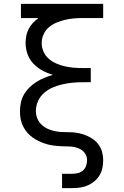

<svg xmlns="http://www.w3.org/2000/svg" viewBox="-20 -755 640 990"><path d="M300 215V141H353Q368 141 382.5 137.5Q397 134 408 124Q419 114 424 100Q429 86 429 71Q429 53 419.5 38Q410 23 395 14.5Q380 6 363 3Q346 0 328.5 0Q311 0 294 -1Q277 -2 259.5 -4Q242 -6 225.5 -10.5Q209 -15 193 -21.5Q177 -28 162 -37Q147 -46 134 -57.5Q121 -69 111 -83.5Q101 -98 94.5 -114Q88 -130 85.5 -147Q83 -164 83 -181Q83 -204 88 -227Q93 -250 104.5 -269.5Q116 -289 132.5 -305Q149 -321 168.5 -333Q188 -345 209.5 -354Q231 -363 253 -369Q225 -377 199 -391Q173 -405 152.5 -426.5Q132 -448 122 -476Q112 -504 112 -533Q112 -552 115.5 -570.5Q119 -589 128 -606Q137 -623 150 -637Q163 -651 179 -662H88V-735H512V-662H406Q383 -662 360 -660Q337 -658 314.5 -652.5Q292 -647 270.5 -638Q249 -629 231.5 -614Q214 -599 204.5 -577.5Q195 -556 195 -533Q195 -510 204.5 -488.5Q214 -467 231.5 -452Q249 -437 270.5 -427.5Q292 -418 314.5 -413Q337 -408 360 -406Q383 -404 406 -404H448V-331H406Q380 -331 353.5 -328.5Q327 -326 301 -320Q275 -314 251 -303.5Q227 -293 207 -275.5Q187 -258 176 -233.5Q165 -209 165 -182Q165 -182 165 -182Q165 -182 165 -182Q165 -162 173 -143Q181 -124 196 -110.5Q211 -97 230 -89Q249 -81 269 -77.5Q289 -74 309.5 -74Q330 -74 350 -73Q370 -72 390 -67.5Q410 -63 428.5 -55Q447 -47 463 -35Q479 -23 490.5 -6Q502 11 507 31Q512 51 512 71Q512 91 508 111Q504 131 493.5 148.5Q483 166 467 179.5Q451 193 432.5 201Q414 209 394 212Q374 215 353 215Z"/></svg>

Font: Zed Mono Extended
Style: Regular
Weight: 400
Width: 7
Monospace: yes
Designer: Belleve Invis
Foundry: Belleve Invis
Version: Version 1.0.0; ttfautohint (v1.8.4)